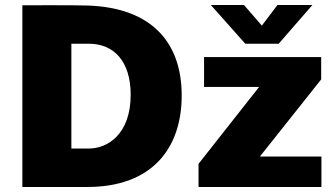

<svg xmlns="http://www.w3.org/2000/svg" viewBox="-20 -744 1332 764"><path d="M1084 -724 1022 -642 951 -724H819L956 -570H1089L1223 -724ZM69 -723V0H328C584 0 703 -153 703 -364C703 -569 590 -713 329 -722C266 -724 90 -723 69 -723ZM264 -570H334C433 -570 500 -500 500 -367C500 -210 408 -153 334 -153H264ZM770 0H1259V-121H1014L1258 -428V-517H792V-398H1011L770 -92Z"/></svg>

Font: United Sans Black
Style: Regular
Weight: 900
Designer: Pablo Impallari, Rodrigo Fuenzalida (Modified by Dan O. Williams)
Version: Version 1.000;PS 001.000;hotconv 1.0.88;makeotf.lib2.5.64775